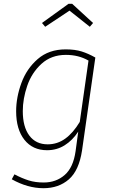

<svg xmlns="http://www.w3.org/2000/svg" viewBox="-20 -791 598 1011"><path d="M482 -488 412 1Q396 107 342.5 153.5Q289 200 209 200Q126 200 42 153L56 127Q96 148 131 159Q166 170 210 170Q275 170 320.5 130.5Q366 91 378 5L392 -98Q362 -52 320.5 -26Q279 0 228 0Q152 0 108.5 -55Q65 -110 65 -205Q65 -278 92.5 -353.5Q120 -429 178.5 -480Q237 -531 326 -531Q375 -531 410 -520Q445 -509 482 -488ZM100 -206Q100 -123 134.5 -77Q169 -31 231 -31Q282 -31 323.5 -61Q365 -91 400 -149L446 -472Q394 -502 327 -502Q250 -502 198.5 -455Q147 -408 123.5 -339.5Q100 -271 100 -206ZM201 -670 341 -771H360L470 -670L453 -650L346 -735L218 -650Z"/></svg>

Font: FiraGO UltraLight
Style: Italic
Weight: 200
Italic angle: -8°
Designer: bBox Type GmbH
Foundry: bBox Type GmbH
Version: Version 1.001